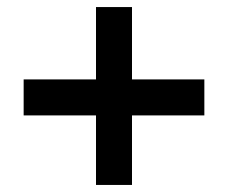

<svg xmlns="http://www.w3.org/2000/svg" viewBox="-20 -524 638 544"><path d="M252 -299V-504H354V-299H559V-197H354V0H252V-197H47V-299Z"/></svg>

Font: Fette UNZ Fraktur
Style: Regular
Weight: 900
Foundry: UNZ1 Extensions by Catfonts.de
Version: Version 0.000 2012 initial release